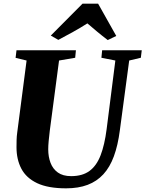

<svg xmlns="http://www.w3.org/2000/svg" viewBox="-20 -1017 793 1047"><path d="M684.5 -687 633.5 -306Q623 -224.5 601 -164.8Q579 -105 543.5 -66.5Q508 -28 457.8 -9Q407.5 10 340.5 10Q242 10 182.5 -18.2Q123 -46.5 96.5 -97Q70 -147.5 70 -214Q70 -233 70.5 -253.2Q71 -273.5 74 -295L125 -687L65 -701.5L70 -743H394L390 -702L302 -687L251.5 -304.5Q248 -275.5 245.5 -249Q243 -222.5 243 -202.5Q243 -162.5 255.5 -129.2Q268 -96 295.5 -76.2Q323 -56.5 368 -56.5Q429.5 -56.5 468 -84.8Q506.5 -113 528.5 -170Q550.5 -227 561.5 -313L609 -687L533 -702L537 -743H753L748 -702ZM257 -823 430 -997H515L614 -821L567.5 -798.5Q538.5 -820.5 510.5 -843.8Q482.5 -867 456.5 -889.5Q419 -865.5 378 -842.8Q337 -820 298 -799.5Z"/></svg>

Font: Merriweather 60pt Black
Style: Italic
Weight: 900
Italic angle: -7.8°
Version: Version 2.101